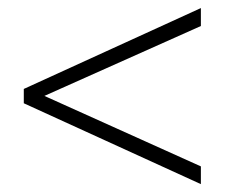

<svg xmlns="http://www.w3.org/2000/svg" viewBox="-20 -469 565 476"><path d="M79.5 -226.5V-236L478 -56.5V-12.5L39 -213V-248.5L478 -449V-404.5Z"/></svg>

Font: Newsreader 36pt
Style: Regular
Weight: 400
Designer: Hugues Gentile
Foundry: Production Type
Version: Version 1.003